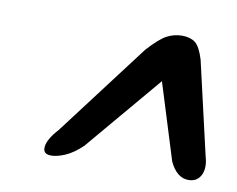

<svg xmlns="http://www.w3.org/2000/svg" viewBox="-49 -777 576 467"><g transform="rotate(10 238.5 -543.5)"><path d="M473.5 -435.5Q481.5 -408.5 472.5 -390.2Q463.5 -372 442 -372Q413 -372 395.5 -409.5L337 -597.5L178.5 -410Q157 -389.5 137.2 -381Q117.5 -372.5 102.5 -372.5Q81.5 -372.5 84 -391.8Q86.5 -411 110 -436.5L283.5 -665.5Q311.5 -696.5 329.2 -705.8Q347 -715 366.5 -715Q386.5 -715 398.8 -705.8Q411 -696.5 420.5 -665.5Z"/></g></svg>

Font: Fraunces 9pt S000
Style: Bold Italic
Weight: 700
Italic angle: -16°
Version: Version 1.000; ttfautohint (v1.8.3)